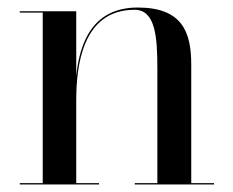

<svg xmlns="http://www.w3.org/2000/svg" viewBox="-20 -490 620 510"><path d="M32.5 -3.5V0H243V-3.5H182.5V-223C182.5 -312 197.5 -464 337.5 -464C393 -464 398 -391.5 398 -307.5V-3.5H338V0H548.5V-3.5H488V-319C488 -406 463 -470 346 -470C224.5 -470 191.5 -374.5 182.5 -288V-460H32.5V-456.5H93.5V-3.5Z"/></svg>

Font: Bodoni* 48pt
Style: Regular
Weight: 400
Version: Version 2.3